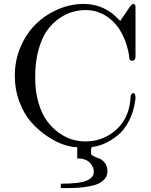

<svg xmlns="http://www.w3.org/2000/svg" viewBox="-20 -726 762 972"><path d="M288 204Q382 204 418.5 188.5Q455 173 455 143Q455 119 434.5 97.5Q414 76 371 76V19Q340 19 300.5 5.5Q261 -8 217.5 -37.5Q174 -67 138 -107.5Q102 -148 78.5 -210Q55 -272 55 -343Q55 -421 84.5 -489.5Q114 -558 162.5 -605Q211 -652 274 -679Q337 -706 403 -706Q488 -706 553 -654L589 -620Q594 -630 608 -648L636 -690Q648 -706 654 -706Q666 -706 666 -690V-440Q666 -420 650 -418.5Q634 -417 634 -439L631 -459Q603 -594 511 -649L491 -659Q457 -675 414 -675Q381 -675 348 -666Q315 -657 280 -633Q245 -609 218.5 -572Q192 -535 175 -474Q158 -413 158 -335Q158 -264 174.5 -207Q191 -150 217.5 -114Q244 -78 278.5 -53.5Q313 -29 346.5 -19.5Q380 -10 412 -10Q497 -10 561 -63Q625 -116 638 -204L641 -232Q641 -247 650 -253Q659 -259 664 -247Q666 -244 666 -226Q658 -163 633.5 -115Q609 -67 575.5 -40.5Q542 -14 512 -0.5Q482 13 453 17Q441 17 441 29V51Q441 58 454 64.5Q467 71 482.5 76.5Q498 82 511 99Q524 116 524 141Q524 164 510 180Q496 196 476.5 204.5Q457 213 427 218Q397 223 374.5 224.5Q352 226 322 226H288Z"/></svg>

Font: cwTeXMing
Style: Medium
Weight: 500
Version: Version 1.17